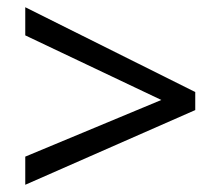

<svg xmlns="http://www.w3.org/2000/svg" viewBox="-20 -628 612 532"><path d="M50 -194V-116L521 -323V-373L50 -608V-530L427 -351Z"/></svg>

Font: Noto Sans Inscriptional Parthian
Style: Regular
Weight: 400
Designer: Monotype Design Team
Foundry: Monotype Imaging Inc.
Version: Version 2.003